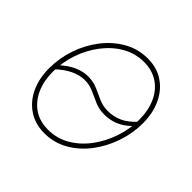

<svg xmlns="http://www.w3.org/2000/svg" viewBox="-142 -687 843 843"><g transform="rotate(45 279.0 -266.0)"><path d="M234.9 10.3Q178.2 10.3 136 -17.6Q93.8 -45.4 70.8 -94.5Q47.9 -143.6 47.9 -207.5Q47.9 -269.5 68.1 -329.1Q88.4 -388.7 125.7 -437.3Q163.1 -485.8 213.6 -514.6Q264.2 -543.5 324.2 -543.5Q380.9 -543.5 422.4 -515.9Q463.9 -488.3 487.1 -439.2Q510.3 -390.1 510.3 -326.2Q510.3 -264.6 489.7 -204.6Q469.2 -144.5 432.4 -95.9Q395.5 -47.4 345 -18.6Q294.4 10.3 234.9 10.3ZM234.9 -12.2Q290.5 -12.2 336.7 -39.3Q382.8 -66.4 416.5 -111.8Q450.2 -157.2 469 -212.9Q487.8 -268.6 487.8 -325.7Q487.8 -383.8 468 -427.7Q448.2 -471.7 411.4 -496.3Q374.5 -521 323.7 -521Q270 -521 224.1 -494.9Q178.2 -468.8 143.6 -423.8Q108.9 -378.9 89.6 -323Q70.3 -267.1 70.3 -208Q70.3 -120.6 114.7 -66.4Q159.2 -12.2 234.9 -12.2ZM65.9 -217.8 55.7 -232.4Q76.7 -254.9 99.4 -270.5Q122.1 -286.1 146.5 -294.4Q170.9 -302.7 195.8 -302.7Q227.5 -302.7 253.9 -291Q280.3 -279.3 306.2 -267.6Q332 -255.9 361.8 -255.9Q397.9 -255.9 429.4 -270Q460.9 -284.2 491.2 -317.4L502.9 -304.7Q482.4 -279.8 460 -264.2Q437.5 -248.5 413.3 -241.2Q389.2 -233.9 362.3 -233.9Q330.1 -233.9 303.5 -245.6Q276.9 -257.3 251.2 -269Q225.6 -280.8 196.3 -280.8Q163.6 -280.8 130.4 -264.6Q97.2 -248.5 65.9 -217.8Z"/></g></svg>

Font: Inter 20pt Thin
Style: Italic
Weight: 250
Italic angle: -9.3988°
Version: Version 4.001;git-66647c0bb